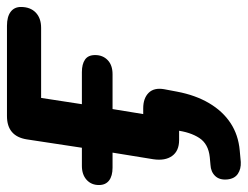

<svg xmlns="http://www.w3.org/2000/svg" viewBox="-106 -429 711 551"><g transform="rotate(-90 249.5 -153.5)"><path d="M93 179 60 182Q40 183 26 173.5Q12 164 10 143Q8 121 20 108.5Q32 96 52 95L74 93Q112 89 129 63Q146 37 151 -4L174 5H123Q92 5 77.5 -15Q63 -35 68 -69L87 -186H44Q20 -186 7 -196Q-6 -206 -6 -225Q-6 -247 9 -260.5Q24 -274 49 -274H101L125 -432Q134 -489 192 -489H451Q477 -489 491 -478.5Q505 -468 505 -449Q505 -422 489 -406.5Q473 -391 445 -391H244L226 -274H318Q341 -274 354 -265Q367 -256 367 -236Q367 -214 352.5 -200Q338 -186 312 -186H212L189 -45L171 -98H214Q243 -98 258.5 -82.5Q274 -67 269 -38L262 -1Q252 52 229 91Q206 130 172 152.5Q138 175 93 179Z"/></g></svg>

Font: Nunito Variable Extra Light
Style: Italic
Weight: 200
Italic angle: -9°
Designer: Vernon Adams
Foundry: Vernon Adams
Version: Version 3.602